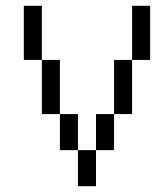

<svg xmlns="http://www.w3.org/2000/svg" viewBox="-20 -645 540 665"><path d="M250 -125Q250 -125 250 0H312.5Q312.5 0 312.5 -125ZM250 -125Q250 -125 250 -250H187.5Q187.5 -250 187.5 -125ZM312.5 -125H375Q375 -125 375 -250H312.5Q312.5 -250 312.5 -125ZM187.5 -250V-437.5H125V-250ZM375 -250H437.5V-437.5H375ZM125 -437.5V-625H62.5V-437.5ZM437.5 -437.5H500V-625H437.5Z"/></svg>

Font: BFUnifontExMono
Style: Regular
Weight: 500
Version: Version 15.0.06